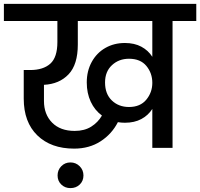

<svg xmlns="http://www.w3.org/2000/svg" viewBox="-44 -760 1029 987"><path d="M965 -740V-652H843V0H739V-200Q718 -167 682.5 -148Q647 -129 598 -129Q580 -129 562 -132Q531 -71 473 -33.5Q415 4 337 4Q218 4 148 -64Q78 -132 78 -253V-400H111Q178 -400 214.5 -432.5Q251 -465 251 -544V-652H-24V-740ZM340 -87Q390 -87 425 -109Q460 -131 480 -166Q443 -193 422.5 -237Q402 -281 402 -336Q402 -395 427.5 -441.5Q453 -488 497.5 -513.5Q542 -539 598 -539Q647 -539 682.5 -520Q718 -501 739 -468V-652H356V-531Q356 -428 308.5 -378Q261 -328 182 -324V-241Q182 -172 224 -129.5Q266 -87 340 -87ZM619 -210Q677 -210 708 -247.5Q739 -285 739 -334Q739 -384 708.5 -421Q678 -458 619 -458Q567 -458 531.5 -425Q496 -392 496 -336Q496 -277 531 -243.5Q566 -210 619 -210ZM385 142Q385 170 366 188.5Q347 207 318 207Q290 207 271 188.5Q252 170 252 142Q252 114 271 94.5Q290 75 318 75Q346 75 365.5 94.5Q385 114 385 142Z"/></svg>

Font: Poppins Cyr Med
Style: Regular
Weight: 500
Designer: Ninad Kale (Devanagari), Jonny Pinhorn (Latin)
Foundry: Indian Type Foundry
Version: 4.004